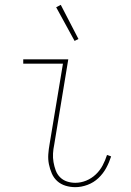

<svg xmlns="http://www.w3.org/2000/svg" viewBox="-20 -765 540 793"><path d="M291 8Q270 8 250.5 2Q231 -4 216.5 -17Q202 -30 194 -48.5Q186 -67 182 -87Q178 -107 179.5 -128Q181 -149 185 -171L240 -502H76V-520H262L204 -168Q200 -149 199 -131Q198 -113 201 -95.5Q204 -78 210 -61.5Q216 -45 228 -33Q240 -21 256.5 -15.5Q273 -10 291 -10Q314 -10 336 -19Q358 -28 375.5 -44.5Q393 -61 404 -82Q415 -103 422 -125L439 -119Q431 -94 418.5 -71Q406 -48 386.5 -29.5Q367 -11 341.5 -1.5Q316 8 291 8ZM288 -596 212 -735 231 -745 304 -604Z"/></svg>

Font: Iosevka Curly Slab Thin
Style: Italic
Weight: 100
Italic angle: -9°
Monospace: yes
Designer: Belleve Invis
Foundry: Belleve Invis
Version: Version 22.1.2; ttfautohint (v1.8.4)